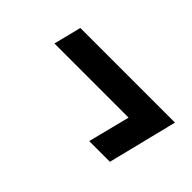

<svg xmlns="http://www.w3.org/2000/svg" viewBox="-31 -572 612 612"><g transform="rotate(45 275.0 -266.5)"><path d="M361.7 -149.2 397.5 -290.8H63.3L86.7 -384.2H513.3L455 -149.2Z"/></g></svg>

Font: Funnel Sans Medium
Style: Italic
Weight: 500
Italic angle: -14.036°
Version: Version 1.000; Beta; Release 5; Build 24; ttfautohint (v1.8.